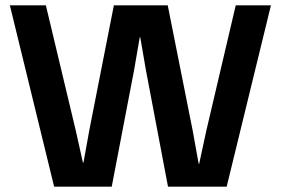

<svg xmlns="http://www.w3.org/2000/svg" viewBox="-20 -700 1052 720"><path d="M703 -208 725 -86H727L753 -207L864 -680H996L830 0H610L527 -438L506 -560H504L483 -438L399 0H183L17 -680H152L264 -211L291 -90H293L315 -212L407 -680H609Z"/></svg>

Font: CyStack Display
Style: Bold
Weight: 700
Designer: Weizhong Zhang
Foundry: 本地遙控
Version: Version 1.000;Glyphs 3.1.2 (3151)